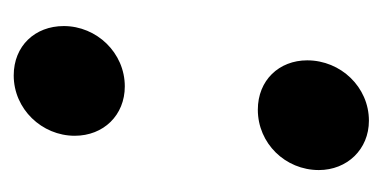

<svg xmlns="http://www.w3.org/2000/svg" viewBox="-159 -384 558 280"><g transform="rotate(-90 120.0 -244.0)"><path d="M134 -341C183 -341 222 -382 222 -430C222 -472 193 -503 150 -503C101 -503 62 -462 62 -414C62 -372 92 -341 134 -341ZM84 15C133 15 172 -26 172 -75C172 -116 143 -147 100 -147C51 -147 12 -107 12 -58C12 -17 42 15 84 15Z"/></g></svg>

Font: Fira Sans Medium
Style: Italic
Weight: 500
Italic angle: -8°
Designer: bBox Type GmbH & Carrois Corporate GbR & Edenspiekermann AG
Foundry: bBox Type GmbH & Carrois Corporate GbR & Edenspiekermann AG
Version: Version 4.301;PS 004.301;hotconv 1.0.88;makeotf.lib2.5.64775